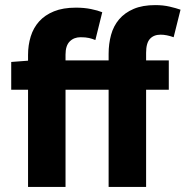

<svg xmlns="http://www.w3.org/2000/svg" viewBox="-20 -733 728 753"><path d="M406 0V-381H237V0H90V-381H24V-490L90 -495V-518Q90 -556 100.5 -590Q111 -624 133.5 -649Q156 -674 191.5 -688.5Q227 -703 278 -703Q310 -703 337 -697.5Q364 -692 381 -685L354 -576Q342 -581 329 -584Q316 -587 296 -587Q270 -587 253.5 -570.5Q237 -554 237 -519V-496H406V-522Q406 -561 415.5 -596Q425 -631 447 -657Q469 -683 504 -698Q539 -713 589 -713Q620 -713 645.5 -707Q671 -701 688 -695L661 -587Q633 -597 610 -597Q583 -597 568 -580.5Q553 -564 553 -526V-496H642V-381H553V0Z"/></svg>

Font: hySource Sans Pro
Style: Bold
Weight: 700
Designer: Paul D. Hunt
Foundry: Adobe Systems Incorporated
Version: Version 2.021;PS 2.000;hotconv 1.0.86;makeotf.lib2.5.63406